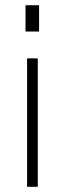

<svg xmlns="http://www.w3.org/2000/svg" viewBox="-20 -717 249 737"><path d="M84 -493H125V0H84ZM78 -697H130V-596H78Z"/></svg>

Font: Hanken Grotesk ExtraLight
Style: Regular
Weight: 200
Designer: Alfredo Marco Pradil
Foundry: Hanken Design Co.
Version: Version 3.014